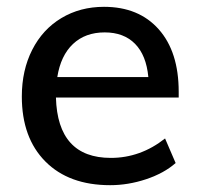

<svg xmlns="http://www.w3.org/2000/svg" viewBox="-20 -536 586 563"><path d="M504 -250H144Q149 -73 305 -73Q392 -73 464 -130L495 -58Q461 -28 408.5 -10.5Q356 7 303 7Q182 7 113 -62.5Q44 -132 44 -253Q44 -330 74.5 -390Q105 -450 160 -483Q215 -516 285 -516Q387 -516 445.5 -450Q504 -384 504 -267ZM148 -310H415Q409 -374 376 -407.5Q343 -441 287 -441Q230 -441 194 -407Q158 -373 148 -310Z"/></svg>

Font: Muli SemiBold
Style: Regular
Weight: 600
Designer: Vernon Adams
Foundry: Vernon Adams
Version: Version 2.000